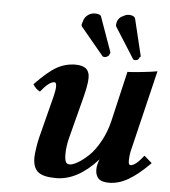

<svg xmlns="http://www.w3.org/2000/svg" viewBox="-50 -703 671 759"><g transform="rotate(5 286.0 -324.0)"><path d="M279.8 -314.9 237.8 -152.8Q229 -119.1 229 -87.9Q229 -67.4 233.2 -58.1Q237.3 -48.8 249 -48.8Q261.2 -48.8 280.8 -60.1Q300.3 -71.3 323 -92.5Q345.7 -113.8 366.9 -151.9Q388.2 -189.9 398.9 -235.8L444.8 -433.1Q459.5 -433.1 499.5 -437.3Q539.6 -441.4 563 -445.8L485.8 -125Q481 -106 481 -83Q481 -66.9 488.8 -66.9Q508.3 -66.9 541 -108.9L571.8 -82Q524.4 -34.2 486.3 -12.2Q448.2 9.8 410.2 9.8Q392.1 9.8 380.4 5.1Q368.7 0.5 363.8 -8.1Q358.9 -16.6 357.4 -23.4Q356 -30.3 356 -39.1Q356 -55.7 365.2 -79.1Q285.6 9.8 200.2 9.8Q148.4 9.8 128.2 -7.3Q107.9 -24.4 107.9 -64Q107.9 -76.7 111.8 -101.8Q115.7 -127 119.1 -141.1L162.1 -309.1Q168.9 -335.9 168.9 -351.1Q168.9 -367.2 161.1 -367.2Q140.1 -367.2 106.9 -325.2Q89.4 -334.5 79.1 -352.1Q129.9 -405.3 164.6 -424.6Q199.2 -443.8 238.8 -443.8Q253.4 -443.8 264.2 -440.4Q274.9 -437 280.5 -432.1Q286.1 -427.2 289.3 -419.9Q292.5 -412.6 293.2 -407.2Q293.9 -401.9 293.9 -395Q293.9 -369.6 279.8 -314.9ZM271 -644Q282.7 -651.9 296.9 -651.9Q318.4 -651.9 321.8 -642.1L371.1 -503.9Q371.6 -503.4 370.1 -501L369.1 -498Q367.2 -490.7 361.8 -487.8Q356 -483.9 352.1 -483.9H350.1Q342.8 -483.9 341.8 -485.8L250 -596.2Q248 -600.1 248 -602.1Q248 -605 250 -610.4Q252 -615.7 252 -616.2Q255.4 -633.3 271 -644ZM408.2 -650.9Q419.9 -658.2 431.2 -658.2H434.1Q454.1 -656.7 457 -644L492.2 -498Q492.2 -497.6 491.2 -497.1L489.3 -496.1Q488.3 -495.6 487.8 -495.1Q487.8 -489.7 480 -483.9Q474.1 -481.9 471.2 -481.9Q465.8 -481.9 462.9 -484.9L386.2 -606Q382.3 -610.8 384.8 -622.1Q386.2 -631.3 392.6 -639.4Q398.9 -647.5 408.2 -650.9Z"/></g></svg>

Font: Linux Libertine G
Style: Bold Italic
Weight: 700
Italic angle: -11.5°
Designer: Philipp H. Poll
Foundry: Philipp H. Poll
Version: Version 4.1.0